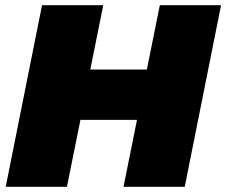

<svg xmlns="http://www.w3.org/2000/svg" viewBox="-20 -720 872 740"><path d="M596 -700H832L692 0H456L508 -258H290L238 0H2L142 -700H378L328 -452H546Z"/></svg>

Font: Montserrat Black
Style: Italic
Weight: 900
Italic angle: -11.3°
Designer: Julieta Ulanovsky
Foundry: Julieta Ulanovsky
Version: Version 9.000; ttfautohint (v1.8.4.7-5d5b)